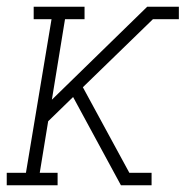

<svg xmlns="http://www.w3.org/2000/svg" viewBox="-22 -550 551 570"><path d="M-2 0V-37H55L131 -493H78V-530H229V-493H171L132 -254L415 -530H509V-493H432L224 -291L362 -37H428V0H337L247 -166L195 -262L121 -190L96 -37H149V0Z"/></svg>

Font: Iosevka Slab Extralight
Style: Italic
Weight: 200
Italic angle: -9°
Monospace: yes
Designer: Belleve Invis
Foundry: Belleve Invis
Version: Version 11.1.1; ttfautohint (v1.8.3)